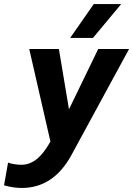

<svg xmlns="http://www.w3.org/2000/svg" viewBox="-91 -743 660 952"><path d="M549 -500 262 28Q218 108 156.5 148.5Q95 189 17 189Q-24 189 -71 176L-51 63Q-40 68 -20.5 71Q-1 74 15 74Q56 74 91 46Q126 18 159 -41L54 -500H201L251 -201L396 -500ZM374 -723H510L370 -555H257Z"/></svg>

Font: Sarabun ExtraBold
Style: Italic
Weight: 800
Italic angle: -10°
Designer: Suppakit Chalermlarp | Katatrad Co.,Ltd.
Foundry: Cadson Demak Co.,Ltd.
Version: Version 1.000; ttfautohint (v1.6)